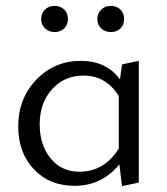

<svg xmlns="http://www.w3.org/2000/svg" viewBox="-20 -627 569 653"><path d="M120 -562Q120 -582 133 -594.5Q146 -607 166 -607Q186 -607 198.5 -594.5Q211 -582 211 -562Q211 -543 198.5 -530.5Q186 -518 166 -518Q146 -518 133 -530.5Q120 -543 120 -562ZM389.5 -530Q377 -518 357 -518Q337 -518 324 -530.5Q311 -543 311 -562Q311 -581 324 -594Q337 -607 357 -607Q377 -607 389.5 -594.5Q402 -582 402 -562Q402 -542 389.5 -530ZM395 -408 452 -420V-6L395 6L386 -68Q326 5 234 5Q148 5 95 -51.5Q42 -108 42 -197Q42 -292 103.5 -356Q165 -420 255 -420Q342 -420 388 -357ZM250 -43Q335 -43 384 -122V-300Q341 -370 264 -370Q199 -370 157 -323.5Q115 -277 115 -204Q115 -134 152 -88.5Q189 -43 250 -43Z"/></svg>

Font: EauTestInfant
Style: Regular
Weight: 400
Designer: Christian Thalmann (Catharsis Fonts)
Version: Version 0.001;PS 000.001;hotconv 1.0.88;makeotf.lib2.5.64775